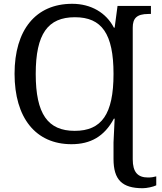

<svg xmlns="http://www.w3.org/2000/svg" viewBox="-20 -745 848 1005"><path d="M576.2 -124H580.1L574.2 0V86.9C574.2 196.8 619.6 240.2 727.1 240.2C748.5 240.2 782.2 232.9 797.9 225.1V178.2C784.2 182.1 771 184.1 754.9 184.1C700.7 184.1 674.8 155.8 674.8 88.9V-600.1C674.8 -647.5 693.8 -671.9 756.8 -671.9H770V-713.9H595.2L580.1 -600.1H576.2C535.6 -678.7 456.1 -725.1 357.9 -725.1C166.5 -725.1 56.2 -587.9 56.2 -358.9C56.2 -128.4 166.5 9.8 354 9.8C453.6 9.8 525.9 -30.3 576.2 -124ZM167 -357.9C167 -568.4 231 -654.8 372.1 -654.8C512.7 -654.8 574.2 -568.4 574.2 -357.9C574.2 -147 511.7 -60.1 371.1 -60.1C230.5 -60.1 167 -148.4 167 -357.9Z"/></svg>

Font: The Erased English
Style: Regular
Weight: 400
Designer: Monotype Design team + ligartures altered by 180 Amsterdam
Foundry: Monotype Imaging Inc.
Version: Version 1.030;Glyphs 3.1.2 (3151)